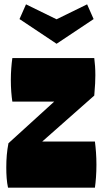

<svg xmlns="http://www.w3.org/2000/svg" viewBox="-20 -866 480 886"><path d="M418 0C422 -28 425 -66 425 -106C425 -145 422 -182 418 -213H175L415 -425C419 -470 420 -498 420 -519C420 -549 418 -574 415 -598H37C33 -570 30 -534 30 -497C30 -458 33 -423 37 -397H230L19 -205C12 -169 9 -134 9 -93C9 -60 11 -27 17 0ZM241 -664 412 -778 382 -846 241 -777 100 -846 70 -778Z"/></svg>

Font: Ranchers
Style: Regular
Weight: 400
Designer: Pablo Impallari, Brenda Gallo
Foundry: Pablo Impallari, Brenda Gallo
Version: Version 1.000